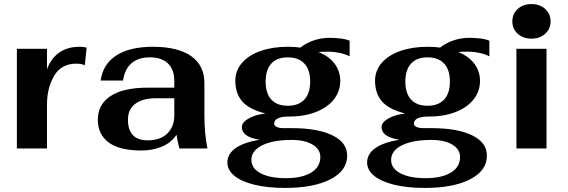

<svg xmlns="http://www.w3.org/2000/svg" viewBox="-20 -730 2792 944"><path d="M63 -490H211V-389Q230 -442 270.5 -471Q311 -500 372 -500Q392 -500 406 -496L397 -409Q381 -417 355 -417Q281 -417 246 -357Q211 -297 211 -216V0H63Z M461 -141Q461 -217 524 -258Q587 -299 706 -299H837V-332Q837 -388 806 -418Q775 -448 717 -448Q660 -448 626.5 -419Q593 -390 585 -334H475Q486 -415 552 -457.5Q618 -500 731 -500Q855 -500 920 -454Q985 -408 985 -321V-163Q985 -72 1000 0H862Q852 -38 848 -67Q819 -26 773.5 -8Q728 10 675 10Q568 10 514.5 -29.5Q461 -69 461 -141ZM837 -163V-247H748Q681 -247 645 -219.5Q609 -192 609 -142Q609 -91 633.5 -65.5Q658 -40 706 -40Q768 -40 802.5 -73.5Q837 -107 837 -163Z M1596 -476Q1563 -476 1546 -474Q1597 -454 1625 -417Q1653 -380 1653 -332Q1653 -282 1622.5 -242.5Q1592 -203 1535 -180Q1478 -157 1400 -157Q1328 -157 1328 -121Q1328 -112 1340.5 -106Q1353 -100 1373 -100H1415Q1542 -100 1614.5 -64.5Q1687 -29 1687 35Q1687 109 1604.5 151.5Q1522 194 1382 194Q1294 194 1230 178Q1166 162 1132 134Q1098 106 1098 69Q1098 27 1138 -1.5Q1178 -30 1256 -43Q1169 -57 1169 -105Q1169 -128 1201.5 -147Q1234 -166 1285 -172Q1203 -193 1170 -232.5Q1137 -272 1137 -333Q1137 -383 1170 -421Q1203 -459 1261.5 -479.5Q1320 -500 1395 -500Q1430 -500 1457 -496Q1484 -518 1521.5 -531Q1559 -544 1601 -544Q1624 -544 1652 -541Q1680 -538 1699 -530V-453Q1678 -464 1649.5 -470Q1621 -476 1596 -476ZM1505 -329Q1505 -387 1476.5 -417.5Q1448 -448 1395 -448Q1342 -448 1314 -417.5Q1286 -387 1286 -329Q1286 -271 1314 -240.5Q1342 -210 1395 -210Q1448 -210 1476.5 -240.5Q1505 -271 1505 -329ZM1216 56Q1216 98 1261.5 122Q1307 146 1386 146Q1465 146 1510 118.5Q1555 91 1555 42Q1555 4 1517 -19Q1479 -42 1414 -42Q1322 -42 1269 -15.5Q1216 11 1216 56Z M2283 -476Q2250 -476 2233 -474Q2284 -454 2312 -417Q2340 -380 2340 -332Q2340 -282 2309.5 -242.5Q2279 -203 2222 -180Q2165 -157 2087 -157Q2015 -157 2015 -121Q2015 -112 2027.5 -106Q2040 -100 2060 -100H2102Q2229 -100 2301.5 -64.5Q2374 -29 2374 35Q2374 109 2291.5 151.5Q2209 194 2069 194Q1981 194 1917 178Q1853 162 1819 134Q1785 106 1785 69Q1785 27 1825 -1.5Q1865 -30 1943 -43Q1856 -57 1856 -105Q1856 -128 1888.5 -147Q1921 -166 1972 -172Q1890 -193 1857 -232.5Q1824 -272 1824 -333Q1824 -383 1857 -421Q1890 -459 1948.5 -479.5Q2007 -500 2082 -500Q2117 -500 2144 -496Q2171 -518 2208.5 -531Q2246 -544 2288 -544Q2311 -544 2339 -541Q2367 -538 2386 -530V-453Q2365 -464 2336.5 -470Q2308 -476 2283 -476ZM2192 -329Q2192 -387 2163.5 -417.5Q2135 -448 2082 -448Q2029 -448 2001 -417.5Q1973 -387 1973 -329Q1973 -271 2001 -240.5Q2029 -210 2082 -210Q2135 -210 2163.5 -240.5Q2192 -271 2192 -329ZM1903 56Q1903 98 1948.5 122Q1994 146 2073 146Q2152 146 2197 118.5Q2242 91 2242 42Q2242 4 2204 -19Q2166 -42 2101 -42Q2009 -42 1956 -15.5Q1903 11 1903 56Z M2499 -625Q2499 -662 2525.5 -686Q2552 -710 2593 -710Q2634 -710 2660.5 -686Q2687 -662 2687 -625Q2687 -588 2660.5 -564Q2634 -540 2593 -540Q2552 -540 2525.5 -564Q2499 -588 2499 -625ZM2519 -490H2667V0H2519Z"/></svg>

Font: Fahkwang
Style: Bold
Weight: 700
Designer: Suppakit Chalermlarp | Katatrad Co.,Ltd.
Foundry: Cadson Demak Co.,Ltd.
Version: Version 1.000; ttfautohint (v1.6)